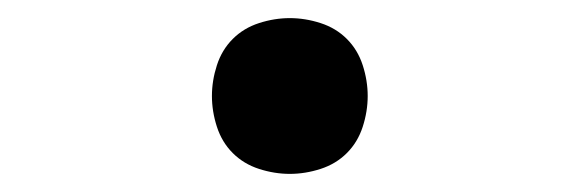

<svg xmlns="http://www.w3.org/2000/svg" viewBox="-20 -446 640 212"><path d="M300 -254Q283 -254 266 -259.5Q249 -265 237 -277Q225 -289 219.5 -306Q214 -323 214 -340Q214 -357 219.5 -374Q225 -391 237 -403Q249 -415 266 -420.5Q283 -426 300 -426Q317 -426 334 -420.5Q351 -415 363 -403Q375 -391 380.5 -374Q386 -357 386 -340Q386 -323 380.5 -306Q375 -289 363 -277Q351 -265 334 -259.5Q317 -254 300 -254Z"/></svg>

Font: Iosevka Fixed Medium Extended
Style: Regular
Weight: 500
Width: 7
Monospace: yes
Designer: Belleve Invis
Foundry: Belleve Invis
Version: Version 24.1.1; ttfautohint (v1.8.4)